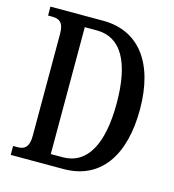

<svg xmlns="http://www.w3.org/2000/svg" viewBox="-107 -803 809 893"><g transform="rotate(15 298.0 -357.0)"><path d="M26 0H280C460 0 552 -140 552 -359C552 -586 450 -714 280 -714H26V-671H46C79 -671 102 -659 102 -604V-112C102 -58 81 -43 49 -43H26ZM262 -52H205V-663H263C380 -663 440 -557 440 -359C440 -162 380 -52 262 -52Z"/></g></svg>

Font: Noto Serif Bengali ExtraCondensed Medium
Style: Regular
Weight: 500
Width: 2
Designer: Juan Bruce, Universal Thirst, Indian Type Foundry and the Monotype Design Team.
Foundry: Monotype Imaging Inc.
Version: Version 2.003